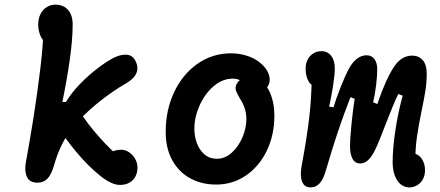

<svg xmlns="http://www.w3.org/2000/svg" viewBox="-20 -785 1900 829"><path d="M91.9 -85.9Q106.8 -165.4 124.1 -273.9Q141.3 -382.4 154 -488.1Q166.8 -593.8 166.8 -655L197.2 -595.8Q182.1 -595.8 170.1 -607.4Q158.2 -619 151.6 -638.3Q145 -657.7 145 -679.8Q145 -705.3 155.2 -724.9Q165.3 -744.4 182.4 -754.7Q199.4 -765 218.8 -765Q241.8 -765 258.8 -754.8Q275.8 -744.5 284.8 -725.3Q293.8 -706.2 293.8 -680.1Q293.8 -613.9 280.6 -522Q267.5 -430.2 243.2 -315.2L222.7 -344.5H264.8Q287.6 -383.3 325.2 -422.1Q362.8 -460.8 402.6 -491Q442.5 -521.2 472.6 -536.2Q501.8 -550.7 527.4 -548.7Q552.9 -546.8 565.4 -521.3Q575.4 -500.8 572.7 -482.8Q570 -464.9 556.2 -449.8Q542.4 -434.7 517.7 -421Q472.6 -395.4 417.6 -352.7Q362.7 -309.9 320.6 -264.8Q293.8 -235.8 274.5 -207.5Q255.2 -179.1 240 -145.4Q224.8 -111.8 212.9 -69.8Q201.5 -30.8 184.8 -13.5Q168 3.8 142.1 3.8Q107.4 3.8 96 -22Q84.7 -47.8 91.9 -85.9ZM235.7 -230.3 321.8 -307.8Q354.8 -253.6 407.9 -193.9Q460.9 -134.2 512 -92.6L440.4 -91.8Q440.4 -115 458.5 -126.8Q476.5 -138.5 504.8 -138.5Q520.9 -138.5 537 -127.8Q553.2 -117.2 563.4 -99.4Q573.6 -81.6 573.6 -61.8Q573.6 -40.8 565.1 -23.7Q556.6 -6.7 539.4 3.4Q522.2 13.4 497.4 13.4Q460.9 13.4 409.4 -28.6Q357.9 -70.6 309.8 -128.5Q261.6 -186.5 235.7 -230.3Z M695.4 -215.8Q695.4 -309.6 731.9 -387.1Q768.4 -464.6 832.9 -509.7Q897.3 -554.8 977.8 -554.8Q1016.9 -554.8 1053.4 -541.8Q1089.8 -528.8 1114.5 -503.8Q1129.2 -488.9 1137.1 -472.2Q1144.9 -455.4 1144.3 -439.1Q1143.8 -422.8 1134.3 -409.3Q1124.5 -395.4 1112.6 -393.7Q1100.7 -391.9 1088.6 -397.5Q1076.5 -403 1057.9 -415.2Q1056.4 -416.5 1054.7 -417.4L1048.6 -421.4Q1031.2 -432.6 1016.1 -439Q1001 -445.5 985.6 -445.5Q940.4 -445.5 902.3 -412.7Q864.2 -379.8 841.7 -329.4Q819.2 -278.9 819.2 -229.5Q819.2 -195.8 830.4 -166Q841.6 -136.2 863.5 -117.8Q885.3 -99.4 916.5 -99.4Q951.7 -99.4 980.8 -125.8Q1009.9 -152.2 1026.8 -192.2Q1043.8 -232.3 1043.8 -270.9Q1043.8 -294.6 1036.8 -316.5Q1029.8 -338.5 1016.2 -359.2Q1001.5 -383.6 998.2 -396.5Q994.8 -409.3 1002.5 -423.6Q1012.3 -441.9 1033.5 -448Q1054.7 -454.2 1076.9 -449.6Q1099.2 -445 1110.1 -434.7Q1126.5 -420.9 1138.7 -399.2Q1150.8 -377.6 1157.7 -348.4Q1164.6 -319.2 1164.6 -284.2Q1164.6 -203.2 1132.5 -135.5Q1100.3 -67.8 1042.8 -27.9Q985.3 11.9 912.7 11.9Q851.8 11.9 802.4 -14.5Q753 -40.9 724.2 -92.5Q695.4 -144.1 695.4 -215.8Z M1675.3 -85.4Q1675.3 -139.8 1686.2 -215.9Q1697.1 -292 1718.5 -371.8L1699.7 -379.3Q1688.8 -357.5 1675 -323.6Q1661.2 -289.8 1646.9 -253.1Q1633.8 -218.5 1621.7 -188.7Q1609.6 -158.8 1601.5 -141.8Q1586.2 -109.2 1570 -94.2Q1553.7 -79.2 1535.8 -79.2Q1512.2 -79.2 1501.7 -100.3Q1491.2 -121.4 1491.2 -152.2Q1491.2 -184.4 1497.5 -247.8Q1503.8 -311.2 1511.3 -358.1L1493.3 -365.6Q1463.8 -290.3 1437.9 -213Q1412.1 -135.7 1386.3 -46.8L1384.8 -42.4Q1375.5 -10.7 1360 6.7Q1344.4 24.1 1321.2 24.1Q1299.8 24.1 1290 9.9Q1280.1 -4.2 1279.2 -26.1Q1278.2 -47.9 1283.4 -74.6Q1303.8 -183 1314.8 -274.1Q1325.7 -365.2 1325.7 -457.8L1351.9 -411.7Q1325.2 -411.7 1312.4 -433.8Q1299.6 -456 1299.6 -488.9Q1299.6 -511.6 1308.9 -528.8Q1318.2 -545.9 1333.8 -555Q1349.3 -564.1 1367.5 -564.1Q1394.2 -564.1 1409.8 -544.2Q1425.5 -524.2 1425.5 -489.6Q1425.5 -462.4 1417.9 -413.4Q1410.3 -364.4 1401.1 -324.6L1419.9 -321.7Q1430.9 -358.8 1452 -412Q1473.2 -465.2 1489.4 -493.6Q1503.5 -517.9 1522.3 -532.1Q1541.2 -546.3 1562.2 -546.3Q1584.7 -546.3 1596.7 -530Q1608.8 -513.7 1608.8 -485.6Q1608.8 -458.8 1604.3 -420.1Q1599.8 -381.4 1591.2 -343.3L1609.3 -335.7Q1612 -343.6 1614.6 -351.1Q1627.8 -389.8 1644.6 -427.6Q1661.3 -465.4 1679.3 -493.8Q1712 -544.9 1759.6 -544.9Q1788.2 -544.9 1805.4 -525.2Q1822.5 -505.6 1822.5 -466.7Q1822.5 -431.1 1817.2 -396.4Q1811.9 -361.7 1800.9 -309.1Q1787.6 -244.2 1780.5 -196.1Q1773.4 -148.1 1773.4 -92.9L1757.3 -123.2Q1775.2 -123.2 1788.2 -113Q1801.2 -102.8 1808.2 -86.2Q1815.1 -69.6 1815.1 -50.2Q1815.1 -26.4 1805.1 -9.6Q1795.2 7.2 1779.6 15.7Q1764 24.2 1747.5 24.2Q1726.7 24.2 1710.3 11Q1694 -2.2 1684.7 -27Q1675.3 -51.8 1675.3 -85.4Z"/></svg>

Font: Monaspace Radon Var
Style: Regular
Weight: 400
Designer: Riley Cran and the Lettermatic Team
Version: Version 1.000 (Monaspace Radon Var)